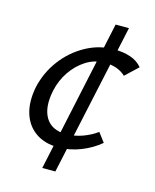

<svg xmlns="http://www.w3.org/2000/svg" viewBox="-97 -583 606 751"><g transform="rotate(15 206.0 -208.0)"><path d="M185 6Q130 6 93 -20Q56 -46 42 -92Q28 -138 40 -199Q54 -261 91.5 -311Q129 -361 183 -391Q237 -421 298 -421Q335 -421 364.5 -411Q394 -401 412 -379L361 -331Q345 -346 324 -353.5Q303 -361 277 -361Q235 -361 200.5 -339Q166 -317 142 -281.5Q118 -246 109 -204Q94 -134 118 -93Q142 -52 201 -52Q236 -52 268.5 -64Q301 -76 325 -94L353 -57Q320 -29 276 -11.5Q232 6 185 6ZM146 100 278 -516H332L199 100Z"/></g></svg>

Font: Ysabeau Office Medium
Style: Italic
Weight: 500
Italic angle: -12°
Designer: Christian Thalmann (Catharsis Fonts)
Version: Version 2.001;gftools[0.9.30]; featfreeze: tnum,lnum,ss02